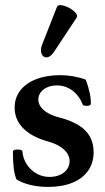

<svg xmlns="http://www.w3.org/2000/svg" viewBox="-20 -718 408 749"><path d="M44.4 -18.1Q37.1 -34.2 33.7 -61Q30.3 -87.9 30.3 -126Q30.3 -130.4 34.7 -132.6Q39.1 -134.8 47.4 -134.8Q57.1 -134.8 62 -132.8Q66.9 -130.9 67.4 -127Q69.8 -99.1 84.7 -76.4Q99.6 -53.7 122.8 -40.8Q146 -27.8 172.9 -27.8Q195.8 -27.8 213.6 -35.6Q231.4 -43.5 241.5 -57.6Q251.5 -71.8 251.5 -89.8Q251.5 -106.4 241.5 -121.1Q231.4 -135.7 212.6 -147.2Q193.8 -158.7 167.5 -166Q104 -183.6 70.6 -217.5Q37.1 -251.5 37.1 -298.3Q37.1 -336.4 59.1 -365Q81.1 -393.6 121.3 -409.2Q161.6 -424.8 214.8 -424.8Q240.7 -424.8 266.8 -420.2Q293 -415.5 314.5 -407.2Q324.2 -381.8 329.3 -358.4Q334.5 -335 334.5 -314Q334.5 -305.2 319.3 -305.2Q311.5 -305.2 307.6 -306.4Q303.7 -307.6 302.7 -310.1Q293.9 -333 278.8 -349.9Q263.7 -366.7 244.1 -375.7Q224.6 -384.8 202.6 -384.8Q181.6 -384.8 165 -377.7Q148.4 -370.6 138.9 -357.9Q129.4 -345.2 129.4 -329.6Q129.4 -314.5 139.4 -300.8Q149.4 -287.1 167.7 -276.6Q186 -266.1 211.4 -259.8Q256.8 -248 286.4 -229.7Q315.9 -211.4 330.6 -185.3Q345.2 -159.2 345.2 -124.5Q345.2 -82.5 323.7 -52Q302.2 -21.5 262.2 -5.1Q222.2 11.2 167.5 11.2Q131.8 11.2 99.6 3.7Q67.4 -3.9 44.4 -18.1ZM144 -543 201.7 -689.9Q206.1 -702.1 228.3 -696Q250.5 -689.9 268.1 -674.8Q285.6 -659.7 278.8 -648.9L191.9 -517.6Q178.2 -496.1 163.6 -494.4Q148.9 -492.7 142.6 -507.1Q136.2 -521.5 144 -543Z"/></svg>

Font: Junicode Two Beta VF
Style: Regular
Weight: 400
Designer: Peter S. Baker
Foundry: Briery Creek Software
Version: Version 1.031 beta; ttfautohint (v1.8.1.43-b0c9)